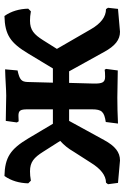

<svg xmlns="http://www.w3.org/2000/svg" viewBox="132 -680 560 864"><g transform="rotate(-90 412.0 -248.0)"><path d="M803 -51C768 -51 738 -75 713 -118L624 -272L663 -334C689 -375 709 -393 751 -393C763 -393 777 -392 793 -389L805 -401C804 -440 794 -477 772 -508C687 -506 651 -481 603 -401L536 -290H472L475 -404C476 -432 486 -440 527 -449L532 -505C487 -504 440 -500 414 -500C394 -500 328 -502 300 -502L293 -452L298 -444C301 -444 314 -445 323 -445C347 -445 352 -436 352 -404V-290H287L221 -401C173 -481 136 -506 52 -508C30 -477 20 -440 19 -401L31 -389C47 -392 61 -393 73 -393C115 -393 135 -375 161 -334L210 -257C192 -241 176 -222 161 -196L111 -118C85 -76 55 -51 22 -51L15 -42L21 3L122 12C159 12 187 -10 214 -60L300 -217H352V-114C352 -70 341 -59 295 -52L288 3C323 1 374 0 405 0C433 0 496 2 527 2L534 -51L530 -57C527 -56 512 -55 499 -55C474 -55 467 -66 468 -108L471 -217H523L610 -60C637 -10 665 12 701 12L804 3L809 -42Z"/></g></svg>

Font: Alegreya SC
Style: Bold
Weight: 700
Designer: Juan Pablo del Peral
Foundry: Huerta Tipografica
Version: Version 2.007;PS 002.007;hotconv 1.0.88;makeotf.lib2.5.64775